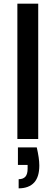

<svg xmlns="http://www.w3.org/2000/svg" viewBox="-20 -760 304 1050"><path d="M75 -740C75 -740 75 0 75 0C75 0 189 0 189 0C189 0 189 -740 189 -740C189 -740 75 -740 75 -740ZM181 46C181 46 78 46 78 46C78 46 78 142 78 142C78 142 131 142 131 142C131 142 131 163 131 163C131 163 131 163 131 163C131 182 127 197 119 206C111 215 99 220 82 220C82 220 82 270 82 270C82 270 82 270 82 270C119 270 148 259 167 238C186 217 195 186 195 145C195 145 195 145 195 145C195 118 190 85 181 46Z"/></svg>

Font: Girnar Poppins
Style: Medium
Weight: 500
Designer: Ninad Kale (Devanagari), Jonny Pinhorn (Latin)
Foundry: Indian Type Foundry
Version: ""